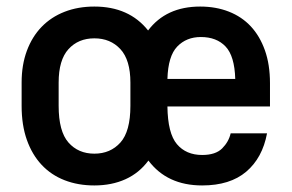

<svg xmlns="http://www.w3.org/2000/svg" viewBox="-20 -558 890 586"><path d="M268 8Q218 8 177 -8Q136 -24 107 -55Q78 -86 62 -131Q46 -176 46 -235V-306Q46 -360 62 -403Q78 -446 107 -476Q136 -506 177 -522Q218 -538 268 -538Q374 -538 432 -465Q487 -538 591 -538Q639 -538 678.5 -522.5Q718 -507 745.5 -477.5Q773 -448 788.5 -404.5Q804 -361 804 -304V-233H491Q492 -151 520 -118Q548 -85 597 -85Q638 -85 658 -105Q678 -125 684 -151H795Q781 -76 731.5 -34Q682 8 597 8Q490 8 433 -68Q405 -30 363 -11Q321 8 268 8ZM268 -89Q317 -89 347.5 -123Q378 -157 378 -235V-306Q378 -375 347.5 -408Q317 -441 268 -441Q219 -441 189 -408Q159 -375 159 -306V-235Q159 -157 189 -123Q219 -89 268 -89ZM593 -445Q549 -445 521 -416Q493 -387 491 -317H698Q696 -387 668.5 -416Q641 -445 593 -445Z"/></svg>

Font: Golos UI Medium
Style: Regular
Weight: 500
Designer: A.Korolkova, Vitaly Kuzmin
Foundry: ParaType Ltd
Version: Version 2.000